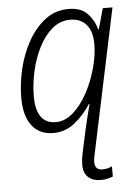

<svg xmlns="http://www.w3.org/2000/svg" viewBox="-55 -584 620 867"><g transform="rotate(-5 255.0 -151.0)"><path d="M367 240Q331 240 310 221Q289 202 289 164Q289 154 290.5 140.5Q292 127 295 113L319 2Q324 -20 331.5 -50Q339 -80 346 -107H343Q315 -62 271.5 -26Q228 10 172 10Q109 10 75 -34.5Q41 -79 41 -161Q41 -223 56.5 -289.5Q72 -356 103.5 -413Q135 -470 181 -506Q227 -542 289 -542Q345 -542 374.5 -510.5Q404 -479 414 -439H417L443 -532H487L351 112Q348 125 346 136.5Q344 148 344 157Q344 193 378 193Q392 193 403 190Q414 187 422 183V229Q413 233 398.5 236.5Q384 240 367 240ZM188 -38Q229 -38 266 -70.5Q303 -103 331 -155Q359 -207 375 -265.5Q391 -324 391 -375Q391 -431 365 -462Q339 -493 291 -493Q245 -493 209 -462Q173 -431 148 -381Q123 -331 110.5 -273Q98 -215 98 -163Q98 -38 188 -38Z"/></g></svg>

Font: Noto Sans SemiCondensed Light
Style: Italic
Weight: 300
Width: 4
Italic angle: -12°
Designer: Monotype Design Team
Foundry: Monotype Imaging Inc.
Version: Version 2.013; ttfautohint (v1.8.4.7-5d5b)